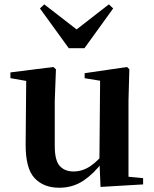

<svg xmlns="http://www.w3.org/2000/svg" viewBox="-20 -857 718 893"><path d="M255.7 16.2Q182.1 16.2 140.2 -29.3Q98.3 -74.7 99.3 -187.9L102 -497.7L132 -475.4L28.4 -493.5V-520.2L228 -545.4L240.2 -534.8L234.7 -388.7V-177.8Q234.7 -111 257.7 -85.3Q280.7 -59.5 321.8 -59.5Q364.7 -59.5 402.5 -85.8Q440.3 -112.1 469.6 -153.8L503.2 -103H456Q418.4 -51 368.8 -17.4Q319.2 16.2 255.7 16.2ZM447.6 12.4 442.4 -109.4V-111.9L445.6 -481.6L373.7 -493.2V-516.6L570.9 -545.4L581.6 -534.8L577.6 -388.7V-35L645.6 -28.5V0.7ZM185.9 -836.7 373 -691.7H299.7L486.3 -836.7L506.4 -817.8L372.7 -632.7H299.9L165.8 -817.8Z"/></svg>

Font: Noto Serif TC
Style: Regular
Weight: 200
Designer: Ryoko NISHIZUKA 西塚涼子 (kana & ideographs); Frank Grießhammer (Latin, Greek & Cyrillic); Wenlong ZHANG 张文龙 (bopomofo); San
Foundry: Adobe
Version: Version 2.001;hotconv 1.1.0;makeotfexe 2.6.0